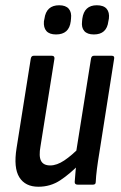

<svg xmlns="http://www.w3.org/2000/svg" viewBox="-20 -702 459 730"><path d="M126 8Q76 8 53.5 -28Q31 -64 43 -139L97 -479Q99 -490 108 -490H177Q188 -490 187 -479L134 -146Q127 -108 136 -90.5Q145 -73 171 -73Q196 -73 224.5 -92Q253 -111 286 -145L283 -79Q246 -41 209 -16.5Q172 8 126 8ZM275 0Q264 0 264 -10Q265 -29 267.5 -53.5Q270 -78 272 -96L269 -121L326 -479Q328 -490 337 -490H405Q416 -490 414 -479L358 -123Q352 -87 348.5 -59.5Q345 -32 344 -10Q344 0 334 0ZM337 -571Q312 -571 300.5 -584Q289 -597 292 -621L293 -631Q300 -682 348 -682Q374 -682 385.5 -668.5Q397 -655 394 -631L392 -621Q386 -571 337 -571ZM193 -571Q168 -571 156.5 -584Q145 -597 147 -621L149 -631Q156 -682 205 -682Q230 -682 241.5 -668.5Q253 -655 250 -631L249 -621Q243 -571 193 -571Z"/></svg>

Font: Sofia Sans Condensed SemiBold
Style: Italic
Weight: 600
Italic angle: -9°
Version: Version 4.100